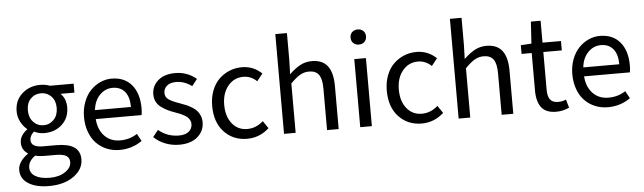

<svg xmlns="http://www.w3.org/2000/svg" viewBox="-54 -927 4579 1365"><g transform="rotate(-5 2235.5 -244.0)"><path d="M246.1 224.1Q154.8 224.1 99.9 189.5Q44.9 154.8 44.9 92.8Q44.9 62.5 63.7 34.2Q82.5 5.9 116.2 -17.1V-21Q73.2 -48.3 73.2 -100.1Q73.2 -128.4 88.6 -151.6Q104 -174.8 126 -189.9V-193.8Q99.1 -215.3 81.1 -250Q63 -284.7 63 -325.2Q63 -402.3 116.2 -450.2Q169.4 -498 246.1 -498Q282.7 -498 314.9 -485.8H483.9V-421.9H384.8Q423.8 -384.3 423.8 -323.2Q423.8 -247.1 373 -200.4Q322.3 -153.8 246.1 -153.8Q207 -153.8 173.8 -170.9Q143.1 -145 143.1 -112.8Q143.1 -61 228 -61H321.8Q407.2 -61 449.7 -32.7Q492.2 -4.4 492.2 55.2Q492.2 125.5 424.1 174.8Q356 224.1 246.1 224.1ZM349.1 -325.2Q349.1 -376.5 319.6 -407.2Q290 -438 246.1 -438Q201.7 -438 172.4 -407.5Q143.1 -377 143.1 -325.2Q143.1 -273.4 172.9 -241.7Q202.6 -210 246.1 -210Q289.6 -210 319.3 -241.7Q349.1 -273.4 349.1 -325.2ZM257.8 166Q324.2 166 367.7 136.5Q411.1 106.9 411.1 67.9Q411.1 35.2 387 21.5Q362.8 7.8 313 7.8H230Q194.8 7.8 167 0Q117.2 35.2 117.2 82Q117.2 121.1 154.5 143.6Q191.9 166 257.8 166Z M768.6 12.2Q719.7 12.2 677.5 -5.4Q635.3 -22.9 604 -54.9Q572.8 -86.9 554.7 -135.5Q536.6 -184.1 536.6 -243.2Q536.6 -300.8 555.2 -349.6Q573.7 -398.4 604.2 -430.4Q634.8 -462.4 673.8 -480.2Q712.9 -498 754.9 -498Q847.2 -498 898.4 -437Q949.7 -376 949.7 -270Q949.7 -242.7 945.8 -221.2H618.7Q624 -145.5 667.2 -100.3Q710.4 -55.2 778.8 -55.2Q847.7 -55.2 900.9 -90.8L929.7 -38.1Q858.9 12.2 768.6 12.2ZM618.7 -285.2H875.5Q875.5 -356.4 844.2 -394.3Q813 -432.1 756.8 -432.1Q704.1 -432.1 665 -392.3Q626 -352.5 618.7 -285.2Z M1195.3 12.2Q1142.6 12.2 1095.5 -6.3Q1048.3 -24.9 1014.2 -58.1L1052.2 -106Q1115.2 -53.2 1198.2 -53.2Q1244.6 -53.2 1269 -74Q1293.5 -94.7 1293.5 -127.9Q1293.5 -142.6 1286.9 -154.8Q1280.3 -167 1271.5 -175.5Q1262.7 -184.1 1246.3 -192.9Q1230 -201.7 1217.5 -206.8Q1205.1 -211.9 1184.6 -219.2Q1152.8 -230.5 1130.6 -241.5Q1108.4 -252.4 1086.4 -268.8Q1064.5 -285.2 1053 -308.1Q1041.5 -331.1 1041.5 -359.9Q1041.5 -419.9 1086.7 -459Q1131.8 -498 1209.5 -498Q1294.9 -498 1360.4 -442.9L1322.3 -395Q1268.6 -434.1 1210.4 -434.1Q1166.5 -434.1 1143.8 -413.6Q1121.1 -393.1 1121.1 -363.8Q1121.1 -333.5 1145.8 -316.4Q1170.4 -299.3 1224.1 -280.8Q1251 -271.5 1269.5 -263.4Q1288.1 -255.4 1309.3 -242.4Q1330.6 -229.5 1343.3 -215.1Q1356 -200.7 1364.7 -179.4Q1373.5 -158.2 1373.5 -132.8Q1373.5 -70.8 1326.2 -29.3Q1278.8 12.2 1195.3 12.2Z M1679.2 12.2Q1579.6 12.2 1515.4 -56.2Q1451.2 -124.5 1451.2 -242.2Q1451.2 -301.8 1470 -350.8Q1488.8 -399.9 1521.2 -431.6Q1553.7 -463.4 1595.7 -480.7Q1637.7 -498 1685.1 -498Q1766.6 -498 1827.1 -440.9L1786.1 -389.2Q1743.2 -429.2 1689.5 -429.2Q1623 -429.2 1580.1 -377.2Q1537.1 -325.2 1537.1 -242.2Q1537.1 -159.2 1578.1 -108.2Q1619.1 -57.1 1686 -57.1Q1749 -57.1 1800.3 -103L1836.4 -49.8Q1768.6 12.2 1679.2 12.2Z M1942.9 0V-711.9H2025.9V-518.1L2022.9 -418Q2062 -456.1 2100.1 -477.1Q2138.2 -498 2184.1 -498Q2260.3 -498 2296.6 -450.2Q2333 -402.3 2333 -308.1V0H2250V-296.9Q2250 -364.7 2228 -395.3Q2206.1 -425.8 2157.7 -425.8Q2123 -425.8 2093.5 -408.4Q2064 -391.1 2025.9 -352.1V0Z M2486.8 0V-485.8H2569.8V0ZM2473.6 -640.1Q2473.6 -664.1 2489 -679Q2504.4 -693.8 2528.8 -693.8Q2553.2 -693.8 2568.6 -679Q2584 -664.1 2584 -640.1Q2584 -615.7 2568.6 -600.8Q2553.2 -585.9 2528.8 -585.9Q2504.4 -585.9 2489 -600.8Q2473.6 -615.7 2473.6 -640.1Z M2925.3 12.2Q2825.7 12.2 2761.5 -56.2Q2697.3 -124.5 2697.3 -242.2Q2697.3 -301.8 2716.1 -350.8Q2734.9 -399.9 2767.3 -431.6Q2799.8 -463.4 2841.8 -480.7Q2883.8 -498 2931.2 -498Q3012.7 -498 3073.2 -440.9L3032.2 -389.2Q2989.3 -429.2 2935.5 -429.2Q2869.1 -429.2 2826.2 -377.2Q2783.2 -325.2 2783.2 -242.2Q2783.2 -159.2 2824.2 -108.2Q2865.2 -57.1 2932.1 -57.1Q2995.1 -57.1 3046.4 -103L3082.5 -49.8Q3014.6 12.2 2925.3 12.2Z M3189 0V-711.9H3272V-518.1L3269 -418Q3308.1 -456.1 3346.2 -477.1Q3384.3 -498 3430.2 -498Q3506.3 -498 3542.7 -450.2Q3579.1 -402.3 3579.1 -308.1V0H3496.1V-296.9Q3496.1 -364.7 3474.1 -395.3Q3452.1 -425.8 3403.8 -425.8Q3369.1 -425.8 3339.6 -408.4Q3310.1 -391.1 3272 -352.1V0Z M3885.7 12.2Q3811.5 12.2 3779.3 -30.3Q3747.1 -72.8 3747.1 -150.9V-418.9H3674.8V-481L3751 -485.8L3760.7 -642.1H3830.1V-485.8H3961.9V-418.9H3830.1V-148.9Q3830.1 -102.5 3847.4 -79.3Q3864.7 -56.2 3904.8 -56.2Q3934.1 -56.2 3960.9 -67.9L3978 -8.8Q3933.6 12.2 3885.7 12.2Z M4253.4 12.2Q4204.6 12.2 4162.4 -5.4Q4120.1 -22.9 4088.9 -54.9Q4057.6 -86.9 4039.6 -135.5Q4021.5 -184.1 4021.5 -243.2Q4021.5 -300.8 4040 -349.6Q4058.6 -398.4 4089.1 -430.4Q4119.6 -462.4 4158.7 -480.2Q4197.8 -498 4239.7 -498Q4332 -498 4383.3 -437Q4434.6 -376 4434.6 -270Q4434.6 -242.7 4430.7 -221.2H4103.5Q4108.9 -145.5 4152.1 -100.3Q4195.3 -55.2 4263.7 -55.2Q4332.5 -55.2 4385.7 -90.8L4414.6 -38.1Q4343.8 12.2 4253.4 12.2ZM4103.5 -285.2H4360.4Q4360.4 -356.4 4329.1 -394.3Q4297.9 -432.1 4241.7 -432.1Q4189 -432.1 4149.9 -392.3Q4110.8 -352.5 4103.5 -285.2Z"/></g></svg>

Font: Source Sans Pro
Style: Regular
Weight: 400
Designer: Paul D. Hunt
Foundry: Adobe Systems Incorporated
Version: Version 3.006;hotconv 1.0.111;makeotfexe 2.5.65597